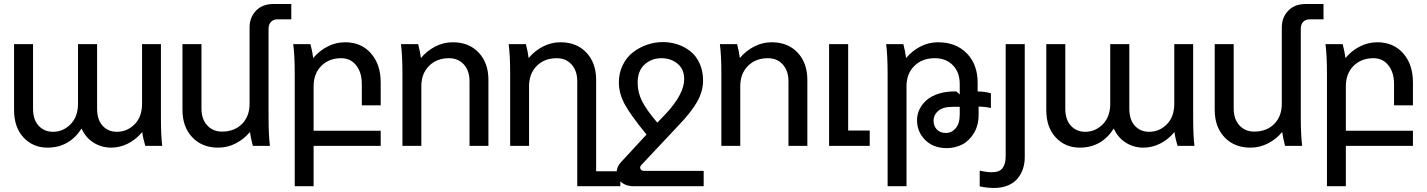

<svg xmlns="http://www.w3.org/2000/svg" viewBox="-20 -724 7083 953"><path d="M367.2 -209V-504.9H461.9V-185.1Q461.9 -129.4 489.5 -99.6Q517.1 -69.8 560.1 -69.8Q611.3 -69.8 648.2 -107.2Q685.1 -144.5 685.1 -209V-504.9H778.8V-145Q778.8 -49.3 785.2 0H701.2Q689.9 -37.1 686 -68.8Q654.8 -31.2 614.7 -11.2Q574.7 8.8 532.2 8.8Q483.9 8.8 444.6 -15.9Q405.3 -40.5 384.8 -85.9Q323.7 8.8 215.8 8.8Q144 8.8 96.9 -41.5Q49.8 -91.8 49.8 -178.2V-504.9H144V-185.1Q144 -129.4 172.1 -99.6Q200.2 -69.8 243.2 -69.8Q293.5 -69.8 330.3 -107.4Q367.2 -145 367.2 -209Z M1313 -582V-145Q1313 -53.2 1319.8 0H1234.9Q1224.1 -42 1220.7 -68.8Q1190.9 -33.2 1150.1 -12.2Q1109.4 8.8 1063 8.8Q982.9 8.8 934.3 -42.7Q885.7 -94.2 885.7 -178.2V-504.9H980V-185.1Q980 -133.3 1008.1 -102.1Q1036.1 -70.8 1082 -70.8Q1143.1 -70.8 1180.9 -108.6Q1218.8 -146.5 1218.8 -209V-587.9Q1218.8 -637.7 1250.7 -670.9Q1282.7 -704.1 1336.9 -704.1H1425.8V-627.9H1356.9Q1336.4 -627.9 1324.7 -615.2Q1313 -602.5 1313 -582Z M1435.5 -504.9H1521Q1530.8 -466.8 1534.7 -436Q1564.5 -471.7 1605.5 -492.9Q1646.5 -514.2 1692.9 -514.2Q1772.9 -514.2 1821.3 -459.2Q1869.6 -404.3 1869.6 -314V-201.2H1775.9V-307.1Q1775.9 -364.7 1747.8 -399.9Q1719.7 -435.1 1673.8 -435.1Q1612.8 -435.1 1574.7 -396.7Q1536.6 -358.4 1536.6 -295.9V-75.2H1869.6V0H1536.6V200.2H1442.9V-359.9Q1442.9 -447.8 1435.5 -504.9Z M1970.2 -504.9H2055.7Q2065.4 -466.8 2069.3 -436Q2099.1 -471.7 2140.1 -492.9Q2181.2 -514.2 2227.5 -514.2Q2307.6 -514.2 2356 -462.9Q2404.3 -411.6 2404.3 -327.1V0H2310.5V-320.8Q2310.5 -372.6 2282.5 -403.8Q2254.4 -435.1 2208.5 -435.1Q2147.5 -435.1 2109.4 -396.7Q2071.3 -358.4 2071.3 -295.9V0H1977.5V-359.9Q1977.5 -447.8 1970.2 -504.9Z M2870.1 200.2H2845.2V-320.8Q2845.2 -372.6 2817.1 -403.8Q2789.1 -435.1 2743.2 -435.1Q2682.1 -435.1 2644 -396.7Q2606 -358.4 2606 -295.9V0H2512.2V-359.9Q2512.2 -447.8 2504.9 -504.9H2590.3Q2600.1 -466.8 2604 -436Q2633.8 -471.7 2674.8 -492.9Q2715.8 -514.2 2762.2 -514.2Q2842.3 -514.2 2890.6 -462.9Q2939 -411.6 2939 -327.1V126H3059.1V200.2Z M3123 200.2Q3096.2 200.2 3075.9 188.7Q3055.7 177.2 3046.9 159.9Q3038.1 142.6 3041.7 120.6Q3045.4 98.6 3064 79.1L3189 -56.2Q3109.9 -152.8 3080.8 -206.5Q3051.8 -260.3 3051.8 -314.9Q3051.8 -361.8 3070.8 -400.6Q3089.8 -439.5 3121.1 -463.9Q3152.3 -488.3 3190.9 -501.7Q3229.5 -515.1 3270 -515.1Q3309.1 -515.1 3344.5 -503.2Q3379.9 -491.2 3408.2 -468.3Q3436.5 -445.3 3453.1 -408.2Q3469.7 -371.1 3469.7 -324.2Q3469.7 -269.5 3439.5 -217.5Q3409.2 -165.5 3352.1 -106L3164.1 94.2Q3154.3 104 3158.9 114Q3163.6 124 3176.8 124H3472.7V200.2ZM3262.7 -435.1Q3213.9 -435.1 3179.4 -403.8Q3145 -372.6 3145 -313Q3145 -265.1 3167.2 -221.2Q3189.5 -177.2 3242.7 -115.2L3287.6 -162.1Q3376 -258.8 3376 -331.1Q3376 -380.9 3343 -408Q3310.1 -435.1 3262.7 -435.1Z M3553.2 -504.9H3638.7Q3648.4 -466.8 3652.3 -436Q3682.1 -471.7 3723.1 -492.9Q3764.2 -514.2 3810.5 -514.2Q3890.6 -514.2 3939 -462.9Q3987.3 -411.6 3987.3 -327.1V0H3893.6V-320.8Q3893.6 -372.6 3865.5 -403.8Q3837.4 -435.1 3791.5 -435.1Q3730.5 -435.1 3692.4 -396.7Q3654.3 -358.4 3654.3 -295.9V0H3560.5V-359.9Q3560.5 -447.8 3553.2 -504.9Z M4095.2 0V-504.9H4189.9V-76.2H4296.9V0Z M4378.4 -504.9H4463.9Q4473.6 -466.8 4477.5 -436Q4507.3 -471.7 4548.3 -492.9Q4589.4 -514.2 4635.7 -514.2Q4725.1 -514.2 4778.8 -459.2Q4832.5 -404.3 4832.5 -314V-270Q4866.7 -270 4898.4 -261.2V-188Q4866.2 -194.8 4837.4 -194.8V-153.8Q4837.4 -101.6 4814 -63Q4790.5 -24.4 4755.4 -6.6Q4720.2 11.2 4679.7 11.2Q4612.8 11.2 4572.3 -29.1Q4531.7 -69.3 4531.7 -127.9Q4531.7 -155.3 4543.7 -180.7Q4555.7 -206.1 4578.9 -226.8Q4602.1 -247.6 4640.6 -259.5Q4679.2 -271.5 4727.5 -270L4743.7 -254.9V-307.1Q4743.7 -365.2 4709.7 -400.1Q4675.8 -435.1 4619.6 -435.1Q4557.1 -435.1 4518.3 -396.7Q4479.5 -358.4 4479.5 -295.9V200.2H4385.7V-359.9Q4385.7 -447.8 4378.4 -504.9ZM4674.8 -64Q4703.6 -64 4723.6 -87.4Q4743.7 -110.8 4743.7 -155.8V-193.8H4708.5Q4660.6 -193.8 4637.2 -173.8Q4613.8 -153.8 4613.8 -124Q4613.8 -98.6 4630.1 -81.3Q4646.5 -64 4674.8 -64Z M5066.4 -504.9V56.2Q5066.4 86.9 5057.6 113.5Q5048.8 140.1 5031 161.9Q5013.2 183.6 4983.2 196.3Q4953.1 209 4913.6 209Q4880.9 209 4842.8 201.2V123Q4878.4 130.9 4903.3 130.9Q4941.4 130.9 4956.5 109.9Q4971.7 88.9 4971.7 53.2V-504.9Z M5490.7 -209V-504.9H5585.4V-185.1Q5585.4 -129.4 5613 -99.6Q5640.6 -69.8 5683.6 -69.8Q5734.9 -69.8 5771.7 -107.2Q5808.6 -144.5 5808.6 -209V-504.9H5902.3V-145Q5902.3 -49.3 5908.7 0H5824.7Q5813.5 -37.1 5809.6 -68.8Q5778.3 -31.2 5738.3 -11.2Q5698.2 8.8 5655.8 8.8Q5607.4 8.8 5568.1 -15.9Q5528.8 -40.5 5508.3 -85.9Q5447.3 8.8 5339.4 8.8Q5267.6 8.8 5220.5 -41.5Q5173.3 -91.8 5173.3 -178.2V-504.9H5267.6V-185.1Q5267.6 -129.4 5295.7 -99.6Q5323.7 -69.8 5366.7 -69.8Q5417 -69.8 5453.9 -107.4Q5490.7 -145 5490.7 -209Z M6436.5 -582V-145Q6436.5 -53.2 6443.4 0H6358.4Q6347.7 -42 6344.2 -68.8Q6314.5 -33.2 6273.7 -12.2Q6232.9 8.8 6186.5 8.8Q6106.4 8.8 6057.9 -42.7Q6009.3 -94.2 6009.3 -178.2V-504.9H6103.5V-185.1Q6103.5 -133.3 6131.6 -102.1Q6159.7 -70.8 6205.6 -70.8Q6266.6 -70.8 6304.4 -108.6Q6342.3 -146.5 6342.3 -209V-587.9Q6342.3 -637.7 6374.3 -670.9Q6406.2 -704.1 6460.4 -704.1H6549.3V-627.9H6480.5Q6460 -627.9 6448.2 -615.2Q6436.5 -602.5 6436.5 -582Z M6559.1 -504.9H6644.5Q6654.3 -466.8 6658.2 -436Q6688 -471.7 6729 -492.9Q6770 -514.2 6816.4 -514.2Q6896.5 -514.2 6944.8 -459.2Q6993.2 -404.3 6993.2 -314V-201.2H6899.4V-307.1Q6899.4 -364.7 6871.3 -399.9Q6843.3 -435.1 6797.4 -435.1Q6736.3 -435.1 6698.2 -396.7Q6660.2 -358.4 6660.2 -295.9V-75.2H6993.2V0H6660.2V200.2H6566.4V-359.9Q6566.4 -447.8 6559.1 -504.9Z"/></svg>

Font: LT Superior Med
Style: Regular
Weight: 500
Designer: Daniel Lyons
Foundry: LyonsType
Version: Version 1.000